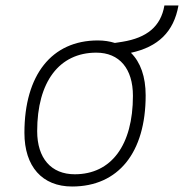

<svg xmlns="http://www.w3.org/2000/svg" viewBox="-20 -676 676 706"><path d="M245.1 9.8C415 9.8 515.6 -114.7 515.6 -325.2C515.6 -394 496.6 -447.3 461.4 -481.9C561 -503.4 619.1 -558.6 636.2 -655.8H584.5C571.3 -578.1 519.5 -537.1 430.7 -522.5L402.3 -518.1C383.8 -523.9 362.8 -527.3 339.8 -527.3C170.4 -527.3 69.8 -400.9 69.8 -187.5C69.8 -63.5 135.3 9.8 245.1 9.8ZM254.9 -35.2C168 -35.2 116.7 -94.2 116.7 -193.8C116.7 -375 197.8 -482.4 334 -482.4C419.4 -482.4 468.8 -423.3 468.8 -323.7C468.8 -142.1 389.2 -35.2 254.9 -35.2Z"/></svg>

Font: Cascadia Code PL ExtraLight
Style: Italic
Weight: 200
Italic angle: -10°
Monospace: yes
Designer: Aaron Bell
Foundry: Saja Typeworks
Version: Version 2404.023